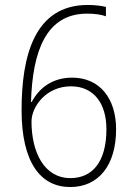

<svg xmlns="http://www.w3.org/2000/svg" viewBox="-20 -744 540 774"><path d="M263 10C377 10 448 -77 448 -223C448 -346 383 -431 271 -431C192 -431 138 -390 108 -333H105C111 -536 165 -689 331 -689C359 -689 387 -686 407 -678V-716C389 -721 358 -724 334 -724C119 -724 67 -519 67 -300C67 -87 145 10 263 10ZM264 -26C157 -26 107 -132 107 -254C107 -313 165 -396 266 -396C359 -396 409 -326 409 -223C409 -91 352 -26 264 -26Z"/></svg>

Font: Noto Sans Devanagari UI SemiCondensed ExtraLight
Style: Regular
Weight: 200
Width: 4
Designer: Jelle Bosma - Monotype Design Team
Foundry: Monotype Imaging Inc.
Version: Version 2.004